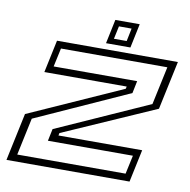

<svg xmlns="http://www.w3.org/2000/svg" viewBox="-76 -746 813 822"><g transform="rotate(10 330.0 -335.5)"><path d="M5 0 49 -207 455 -388.5 457.5 -398.5H99.5L129.5 -540H655L610 -329L208.5 -152.5L206 -141.5H570L540 0ZM46.5 -30.5H517.5L535 -111.5H165.5L176.5 -164L579 -344L614.5 -510H152L134.5 -429H497.5L486.5 -375.5L81 -192.5ZM338 -566 360 -671H466L444 -566ZM368 -590.5H423.5L435 -646.5H380Z"/></g></svg>

Font: Tourney Expanded Light
Style: Italic
Weight: 300
Width: 7
Italic angle: -12°
Designer: Tyler Finck
Foundry: Etcetera Type Co
Version: Version 1.010; ttfautohint (v1.8.3)